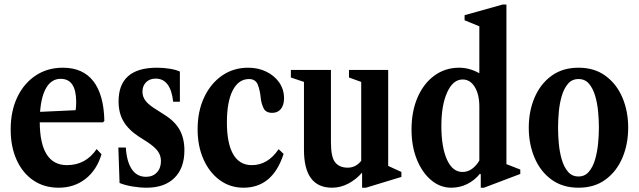

<svg xmlns="http://www.w3.org/2000/svg" viewBox="-20 -842 2902 872"><path d="M246 10.5Q180.5 10.5 131.5 -22.8Q82.5 -56 55.5 -115.8Q28.5 -175.5 28.5 -254Q28.5 -337.5 58.5 -400.5Q88.5 -463.5 142 -499Q195.5 -534.5 265.5 -534.5Q356.5 -534.5 404 -473.2Q451.5 -412 454 -293L448 -286.5H160.5Q162 -92 284 -92Q369.5 -92 419 -165L441 -141.5Q419.5 -69.5 368.2 -29.5Q317 10.5 246 10.5ZM255.5 -484Q215 -484 191.2 -445.2Q167.5 -406.5 162 -334L323 -341.5Q326 -351.5 326 -379Q326 -484 255.5 -484Z M645.5 10.5Q615 10.5 581 4.8Q547 -1 523 -11L517.5 -172H551.5Q555.5 -107.5 578.8 -73.2Q602 -39 643 -39Q674 -39 692.5 -58.8Q711 -78.5 711 -110.5Q711 -135.5 696.8 -155.2Q682.5 -175 648.5 -197.5L610 -222Q563 -253 540.8 -291Q518.5 -329 518.5 -381.5Q518.5 -534.5 693 -534.5Q723 -534.5 751.5 -529.8Q780 -525 797 -517V-380H766.5Q755 -485 687 -485Q660 -485 643.5 -468.5Q627 -452 627 -425.5Q627 -402 641.8 -383.2Q656.5 -364.5 693 -342.5L731 -318Q775.5 -289.5 796.5 -251.2Q817.5 -213 817.5 -159Q817.5 -79 772.5 -34.2Q727.5 10.5 645.5 10.5Z M1086 10.5Q1025 10.5 978 -24Q931 -58.5 904.2 -118.5Q877.5 -178.5 877.5 -255Q877.5 -336.5 907 -399.5Q936.5 -462.5 988.2 -498.5Q1040 -534.5 1107 -534.5Q1153.5 -534.5 1190.2 -516.2Q1227 -498 1248.5 -466.8Q1270 -435.5 1270 -395.5Q1270 -365 1255.8 -347.2Q1241.5 -329.5 1216.5 -329.5Q1187 -329.5 1177 -350.8Q1167 -372 1164.5 -394Q1161 -432 1150.8 -457.5Q1140.5 -483 1111 -483Q1063.5 -483 1037 -431.5Q1010.5 -380 1010.5 -286Q1010.5 -191 1039 -141.5Q1067.5 -92 1123.5 -92Q1196.5 -92 1245.5 -164.5L1268 -143Q1218.5 10.5 1086 10.5Z M1488 10.5Q1360.5 10.5 1360.5 -162V-470L1301 -490V-524.5H1483V-196Q1483 -128 1502.5 -104.2Q1522 -80.5 1559.5 -80.5Q1595.5 -80.5 1620.5 -111.5V-470L1565 -490V-524.5H1743V-88.5L1803 -61V-38.5L1642 10.5H1624.5V-58Q1597.5 -27 1562 -8.2Q1526.5 10.5 1488 10.5Z M2029.5 10.5Q1979 10.5 1938 -24Q1897 -58.5 1873 -118.2Q1849 -178 1849 -253.5Q1849 -336.5 1876.5 -399.8Q1904 -463 1953 -498.8Q2002 -534.5 2065.5 -534.5Q2111.5 -534.5 2157 -509.5V-722.5L2090 -750V-773L2263 -821.5H2280V-96.5L2343 -72V-52L2178 10.5H2163.5V-50.5L2159.5 -52.5Q2135 -22.5 2101.5 -6Q2068 10.5 2029.5 10.5ZM2080.5 -61Q2104 -61 2123.5 -75Q2143 -89 2157 -113V-358Q2157 -413 2136.2 -447Q2115.5 -481 2081 -481Q2037.5 -481 2011 -422.8Q1984.5 -364.5 1984.5 -270Q1984.5 -174 2009.8 -117.5Q2035 -61 2080.5 -61Z M2607.5 10.5Q2535 10.5 2484.5 -26.5Q2434 -63.5 2407.8 -125.5Q2381.5 -187.5 2381.5 -262Q2381.5 -337 2407.8 -398.8Q2434 -460.5 2484.5 -497.5Q2535 -534.5 2607.5 -534.5Q2680 -534.5 2730.2 -497.5Q2780.5 -460.5 2806.8 -398.8Q2833 -337 2833 -262Q2833 -187.5 2806.8 -125.5Q2780.5 -63.5 2730.2 -26.5Q2680 10.5 2607.5 10.5ZM2607.5 -40.5Q2636 -40.5 2654.2 -61.8Q2672.5 -83 2682.5 -117Q2692.5 -151 2696.2 -189.2Q2700 -227.5 2700 -262Q2700 -296 2696.5 -334.5Q2693 -373 2683 -406.8Q2673 -440.5 2655 -461.8Q2637 -483 2607.5 -483Q2578 -483 2559.8 -461.8Q2541.5 -440.5 2531.5 -406.8Q2521.5 -373 2518 -334.5Q2514.5 -296 2514.5 -262Q2514.5 -227.5 2518 -189.2Q2521.5 -151 2531.5 -117Q2541.5 -83 2559.8 -61.8Q2578 -40.5 2607.5 -40.5Z"/></svg>

Font: Libre Caslon Condensed
Style: Bold
Weight: 700
Designer: Pablo Impallari, Rodrigo Fuenzalida, Katja Schimmel, Ertekin Erdin
Foundry: Pablo Impallari, Rodrigo Fuenzalida
Version: Version 2.000; ttfautohint (v1.8.4.7-5d5b);gftools[0.9.33]